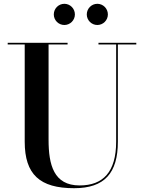

<svg xmlns="http://www.w3.org/2000/svg" viewBox="-20 -975 759 1010"><path d="M436.5 -899C436.5 -868.5 461.5 -843.5 492 -843.5C522.5 -843.5 547.5 -868.5 547.5 -899C547.5 -930 522.5 -955 492 -955C461.5 -955 436.5 -930 436.5 -899ZM263 -899C263 -868.5 288 -843.5 318.5 -843.5C349 -843.5 374 -868.5 374 -899C374 -930 349 -955 318.5 -955C288 -955 263 -930 263 -899ZM20.5 -750V-741H110V-230C110 -57 189.5 15 370 15C530.5 15 600 -65 600 -230V-741H697V-750H498V-741H591V-230C591 -69.5 521.5 0.5 399 0.5C262.5 0.5 235.5 -108 235.5 -240V-741H335.5V-750Z"/></svg>

Font: Bodoni* 24pt Medium
Style: Regular
Weight: 500
Version: Version 2.3